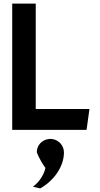

<svg xmlns="http://www.w3.org/2000/svg" viewBox="-20 -723 554 1069"><path d="M336 126C336 87 307 56 270 51C264 50 258 50 252 51C214 55 184 86 185 126C199 160 218 192 233 212C222 263 183 304 163 316C177 320 191 323 204 326C282 282 336 203 336 126ZM179 -116V-703H48V0H462L478 -116Z"/></svg>

Font: Bluebird
Style: Regular
Weight: 400
Designer: Jasper
Foundry: Cannot Into Space Fonts
Version: Version 0.98